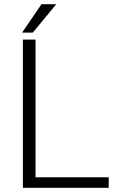

<svg xmlns="http://www.w3.org/2000/svg" viewBox="-20 -901 567 921"><path d="M150.4 -50.8H501.5V0H89.8V-710.9H150.4ZM179.2 -880.9H250L137.2 -744.6H85.9Z"/></svg>

Font: RobotoInd Light
Style: Regular
Weight: 300
Designer: Google
Version: Version 2.001151; 2014